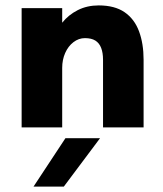

<svg xmlns="http://www.w3.org/2000/svg" viewBox="-20 -471 601 710"><path d="M60 0V-441H210V-387Q233 -416 267.5 -433.5Q302 -451 345 -451Q404 -451 440.5 -426Q477 -401 494 -355.5Q511 -310 511 -250V0H361V-250Q361 -276 354 -294Q347 -312 332.5 -321Q318 -330 294 -330Q271 -330 251.5 -315Q232 -300 221 -275Q210 -250 210 -220V0ZM104 219 222 40H350L216 219Z"/></svg>

Font: Teachers
Style: Regular
Weight: 400
Designer: Alfredo Marco Pradil, Chank Diesel
Version: Version 1.001